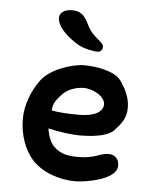

<svg xmlns="http://www.w3.org/2000/svg" viewBox="-49 -675 574 721"><g transform="rotate(5 238.5 -314.5)"><path d="M194 -634C166 -634 147 -621 147 -602C147 -560 203 -522 226 -508C248 -494 288 -487 301 -487C315 -487 321 -496 321 -507C321 -516 315 -521 301 -533C287 -546 274 -552 255 -591C239 -624 221 -634 194 -634ZM45 -212C45 -151 65 -97 97 -60C136 -18 199 5 261 5C296 5 417 -13 417 -67C417 -90 404 -108 378 -108C364 -108 351 -104 337 -99C319 -92 293 -87 270 -87C231 -87 202 -89 173 -116C158 -130 147 -159 144 -184C186 -174 234 -168 264 -168C295 -168 364 -171 390 -198C411 -220 434 -245 434 -285C434 -304 432 -338 397 -387C373 -421 301 -432 258 -432C211 -432 129 -405 96 -359C67 -319 45 -265 45 -212ZM263 -347C300 -347 344 -321 344 -292C344 -264 312 -245 254 -245C220 -245 169 -247 150 -253C153 -281 162 -292 183 -315C202 -336 235 -347 263 -347Z"/></g></svg>

Font: Itim
Style: Regular
Weight: 400
Designer: CadsonDemak Team
Foundry: Pablo Impallari
Version: Version 1.002;PS 001.002;hotconv 1.0.88;makeotf.lib2.5.64775